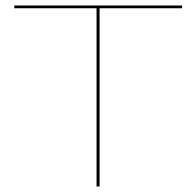

<svg xmlns="http://www.w3.org/2000/svg" viewBox="-20 -678 705 698"><path d="M642 -648H342V0H331V-648H32V-658H642Z"/></svg>

Font: Ysabeau Infant Hairline
Style: Regular
Weight: 100
Designer: Christian Thalmann (Catharsis Fonts)
Version: Version 0.003